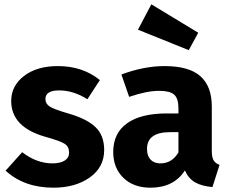

<svg xmlns="http://www.w3.org/2000/svg" viewBox="-20 -855 1068 892"><path d="M249 -548Q364 -548 444 -483L386 -394Q321 -435 255 -435Q191 -435 191 -395Q191 -373 211 -360Q231 -347 300 -327Q383 -303 423.5 -264.5Q464 -226 464 -158Q464 -78 397 -30.5Q330 17 228 17Q93 17 6 -62L83 -148Q150 -96 224 -96Q260 -96 280.5 -109Q301 -122 301 -146Q301 -173 281 -186.5Q261 -200 189 -220Q32 -265 32 -386Q32 -456 91.5 -502Q151 -548 249 -548Z M901 -703 857 -622 621 -717 683 -835ZM964 -154Q964 -124 972.5 -110Q981 -96 1000 -89L967 14Q918 10 887 -7.5Q856 -25 839 -63Q787 17 679 17Q600 17 553 -29Q506 -75 506 -149Q506 -236 570 -282Q634 -328 755 -328H809V-351Q809 -398 789 -415.5Q769 -433 719 -433Q662 -433 580 -405L544 -509Q649 -548 744 -548Q858 -548 911 -501Q964 -454 964 -360ZM725 -96Q779 -96 809 -147V-241H770Q663 -241 663 -163Q663 -131 679.5 -113.5Q696 -96 725 -96Z"/></svg>

Font: FiraGO
Style: Bold
Weight: 700
Designer: bBox Type
Foundry: bBox Type GmbH
Version: Version 1.001;PS 001.001;hotconv 1.0.88;makeotf.lib2.5.64775